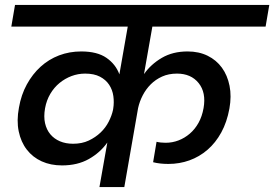

<svg xmlns="http://www.w3.org/2000/svg" viewBox="-20 -760 1114 780"><path d="M416 -181Q387 -140 341 -114Q295 -88 232 -88Q186 -88 149.5 -104.5Q113 -121 89 -152Q65 -183 56 -226.5Q47 -270 57 -323Q66 -375 89 -417Q112 -459 145 -489Q178 -519 220 -535Q262 -551 310 -551Q375 -551 412.5 -525Q450 -499 465 -458L499 -652H26L41 -740H1074L1059 -652H599L565 -459Q593 -499 637.5 -525Q682 -551 742 -551Q788 -551 823.5 -533.5Q859 -516 881.5 -485Q904 -454 912.5 -411.5Q921 -369 912 -319Q902 -264 879 -222Q856 -180 823 -151.5Q790 -123 749.5 -108.5Q709 -94 664 -94Q629 -94 602 -101L616 -184Q624 -182 633.5 -181Q643 -180 653 -180Q680 -180 705 -189.5Q730 -199 751 -217Q772 -235 786.5 -261Q801 -287 807 -321Q818 -384 787 -422.5Q756 -461 699 -461Q665 -461 638.5 -449Q612 -437 592.5 -417.5Q573 -398 560 -373Q547 -348 541 -321L485 0H384ZM277 -176Q313 -176 340.5 -189Q368 -202 388.5 -221.5Q409 -241 421.5 -265.5Q434 -290 439 -313L440 -319Q444 -344 440.5 -369.5Q437 -395 423.5 -415.5Q410 -436 386 -448.5Q362 -461 326 -461Q297 -461 270.5 -451Q244 -441 222 -423Q200 -405 184.5 -379Q169 -353 163 -320Q157 -286 163 -259.5Q169 -233 184.5 -214.5Q200 -196 223.5 -186Q247 -176 277 -176Z"/></svg>

Font: SVN-Poppins Medium
Style: Italic
Weight: 500
Italic angle: -10°
Designer: Ninad Kale (Devanagari), Jonny Pinhorn (Latin)
Foundry: Indian Type Foundry
Version: Version 3.002 2017; ttfautohint (v1.8.3)